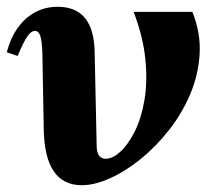

<svg xmlns="http://www.w3.org/2000/svg" viewBox="-21 -531 631 566"><path d="M220 15Q111 15 108 -149L104 -371Q103 -409 98 -424.5Q93 -440 82 -440Q71 -440 59.5 -423.5Q48 -407 31 -366L-1 -377Q16 -441 55.5 -476Q95 -511 149 -511Q256 -511 258 -377L264 -99Q265 -63 291 -63Q311 -63 334 -84Q357 -105 376.5 -144Q396 -183 405 -237Q414 -291 407.5 -356.5Q401 -422 373 -496H546Q571 -434 567.5 -372.5Q564 -311 540 -254Q516 -197 477.5 -148Q439 -99 394 -62.5Q349 -26 303.5 -5.5Q258 15 220 15Z"/></svg>

Font: Platypi
Style: Bold Italic
Weight: 700
Italic angle: -13°
Designer: David Sargent
Foundry: Bolt Cutter Type
Version: Version 1.200; ttfautohint (v1.8.4.7-5d5b)